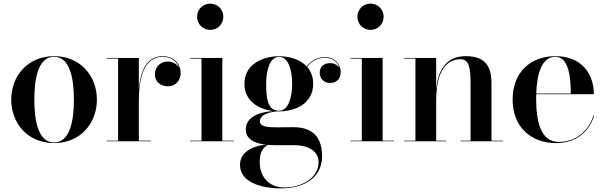

<svg xmlns="http://www.w3.org/2000/svg" viewBox="-20 -780 3338 1060"><path d="M42 -230C42 -100 132.5 10 278.5 10C424.5 10 515 -100 515 -230C515 -360 424.5 -470 278.5 -470C132.5 -470 42 -360 42 -230ZM169.5 -230C169.5 -336.5 187.5 -466.5 278.5 -466.5C370 -466.5 388 -336.5 388 -230C388 -123.5 370 6.5 278.5 6.5C187.5 6.5 169.5 -123.5 169.5 -230Z M569 -3.5V0H814V-3.5H746.5V-221C746.5 -347.5 773.5 -466.5 878.5 -466.5C925 -466.5 957 -440 968.5 -406C957 -426 934 -440.5 906 -440.5C868.5 -440.5 835 -413.5 835 -369C835 -333 863 -303.5 907 -303.5C950 -303.5 977.5 -336.5 977.5 -376.5C977.5 -425 940.5 -470 878.5 -470C790 -470 756 -390 746.5 -288.5V-460H569V-456.5H632V-3.5Z M1068 -687.5C1068 -647 1100 -615 1140.5 -615C1181 -615 1213 -647 1213 -687.5C1213 -728 1181 -760 1140.5 -760C1100 -760 1068 -728 1068 -687.5ZM1030 -3.5V0H1270.5V-3.5H1207.5V-460H1030V-456.5H1092.5V-3.5Z M1337 -66C1337 -15 1379.5 11 1448 19C1399.5 21.5 1305 47.5 1305 130C1305 222 1413.5 260 1531.5 260C1653.5 260 1758 205 1758 82C1758 -53.5 1671.5 -78 1596.5 -78C1568 -78 1544 -77 1509 -77C1454.5 -77 1415 -80.5 1415 -111C1415 -148 1472 -163 1512.5 -165C1515.5 -165 1518.5 -165 1521 -165C1608.5 -165 1709 -207 1709 -317.5C1709 -357 1696 -387.5 1676 -410.5C1703.5 -448.5 1742.5 -461.5 1773 -461.5C1817.5 -461.5 1845.5 -435 1854.5 -405C1844 -422.5 1822 -431.5 1802 -431.5C1774 -431.5 1745 -416 1745 -379C1745 -342 1773 -322 1802 -322C1830.5 -322 1861 -337 1861 -383.5C1861 -424 1829 -465 1772.5 -465C1742.5 -465 1702 -452 1673.5 -413C1636.5 -453 1576 -469.5 1521 -469.5C1434 -469.5 1329.5 -428 1329.5 -317.5C1329.5 -221 1409.5 -176.5 1487.5 -167C1406.5 -161 1337 -132 1337 -66ZM1449.5 -317.5C1449.5 -395.5 1471 -466 1521 -466C1571.5 -466 1593 -395.5 1593 -317.5C1593 -242.5 1571.5 -168.5 1521 -168.5C1454.5 -168.5 1449.5 -242.5 1449.5 -317.5ZM1414 118C1414 74 1421.5 42.5 1457.5 20C1469.5 21 1483 21.5 1496.5 21.5H1608C1673 21.5 1739 49.5 1739 115C1739 202 1646.5 255 1549 255C1454.5 255 1414 183 1414 118Z M1953 -687.5C1953 -647 1985 -615 2025.5 -615C2066 -615 2098 -647 2098 -687.5C2098 -728 2066 -760 2025.5 -760C1985 -760 1953 -728 1953 -687.5ZM1915 -3.5V0H2155.5V-3.5H2092.5V-460H1915V-456.5H1977.5V-3.5Z M2210.5 -3.5V0H2443.5V-3.5H2388V-223C2388 -312.5 2405 -453 2524 -453C2572.5 -453 2578 -396.5 2578 -312.5V-3.5H2523V0H2756.5V-3.5H2693.5V-319C2693.5 -406 2666 -470 2551.5 -470C2431 -470 2397 -375 2388 -287V-460H2210.5V-456.5H2273.5V-3.5Z M3260 -142H3256C3231 -60 3163 3.5 3064.5 3.5C2963 3.5 2940 -113.5 2940 -235C2940 -243.5 2940 -252 2940.5 -260H3258.5C3258.5 -369 3194.5 -470 3046 -470C2910 -470 2810 -382.5 2810 -230C2810 -77.5 2913.5 10 3049 10C3165 10 3234 -55.5 3260 -142ZM3046 -466.5C3122 -466.5 3131.5 -346 3131 -263.5H2940.5C2944 -368 2969 -466.5 3046 -466.5Z"/></svg>

Font: Bodoni* 48pt Medium
Style: Regular
Weight: 500
Version: Version 2.3